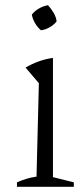

<svg xmlns="http://www.w3.org/2000/svg" viewBox="-20 -716 322 736"><path d="M45 0V-17Q61 -24 79.5 -30Q98 -36 120 -39L129 -397L78 -457Q102 -471 128 -480.5Q154 -490 183 -494V-37L263 -17V0ZM164 -696Q176 -683 185.5 -667Q195 -651 197 -634Q187 -621 170.5 -611.5Q154 -602 137 -600Q124 -611 114.5 -627Q105 -643 102 -660Q113 -674 129.5 -683.5Q146 -693 164 -696Z"/></svg>

Font: Piazzolla Thin ExtraLight
Style: Regular
Weight: 250
Version: Version 2.005